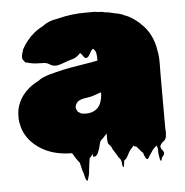

<svg xmlns="http://www.w3.org/2000/svg" viewBox="-49 -578 720 747"><g transform="rotate(-5 311.0 -204.0)"><path d="M583 -36Q583 -32 582 -30Q582 -17 577 -11Q576 -9 573 -6.5Q570 -4 567 -2Q556 9 557 16Q558 23 563 28Q568 33 569 40Q570 47 559 58Q558 61 557.5 64.5Q557 68 555 70Q554 71 551 65Q550 60 549 54Q548 48 547 42Q546 25 546.5 22.5Q547 20 542 9L538 13Q535 16 532.5 18Q530 20 527 24Q523 30 519 36Q515 42 511 48Q510 49 508 53Q506 57 504 58Q499 60 496 53Q493 46 491 44Q490 41 489.5 38Q489 35 487 32Q485 31 481 27Q479 25 478 23L468 11L463 6Q461 7 458 5Q455 3 453 2Q448 7 448 8Q440 15 434.5 24.5Q429 34 424 44Q423 46 420.5 49Q418 52 415 54Q413 56 412 56Q411 62 410.5 68.5Q410 75 408 81Q407 82 405.5 80.5Q404 79 404 78Q402 70 402.5 66.5Q403 63 399 51Q398 51 397.5 50.5Q397 50 397 50Q397 49 395 47Q395 45 393.5 44Q392 43 392 43L383 28L371 9Q370 5 368 1.5Q366 -2 364 -5L363 -6Q359 -9 355 -16Q355 -17 354.5 -17.5Q354 -18 354 -19Q353 -24 353 -30.5Q353 -37 353 -47V-55Q351 -53 350 -51L347 -48Q338 -37 327 -28Q323 -18 321 -7.5Q319 3 314 13Q313 17 310.5 21.5Q308 26 304 29Q303 30 298.5 31Q294 32 293 31Q292 28 292 24.5Q292 21 292 18Q291 21 289.5 23.5Q288 26 286 28Q285 30 283 31.5Q281 33 279 35Q276 51 274.5 65.5Q273 80 271 96Q270 100 269 104.5Q268 109 266 114Q266 119 263 122Q262 123 259 120Q258 118 257 115.5Q256 113 255 111Q254 106 251 94.5Q248 83 246 79Q245 75 244 70.5Q243 66 242 62Q241 59 240.5 55.5Q240 52 238 48L235 45Q232 41 229 36.5Q226 32 223 28Q222 25 220 22.5Q218 20 216 16Q215 14 214 12.5Q213 11 211 10H203Q138 8 91.5 -21Q45 -50 27 -95Q26 -98 25 -101Q24 -104 23 -107Q23 -108 22.5 -109Q22 -110 22 -111Q21 -116 20 -120.5Q19 -125 18 -129Q17 -135 17 -141.5Q17 -148 17 -154Q17 -158 17.5 -161Q18 -164 18 -168L19 -175Q22 -191 28 -204Q42 -236 71 -259Q77 -264 83 -268Q89 -272 96 -276L109 -283Q111 -285 114 -287Q117 -289 120 -290Q122 -292 125 -293Q128 -294 131 -295Q142 -300 153.5 -303Q165 -306 177 -309Q191 -313 205.5 -316Q220 -319 236 -322L260 -326Q274 -328 287.5 -330.5Q301 -333 315 -335Q319 -335 320 -336L342 -340V-356Q342 -352 341.5 -358Q341 -364 341 -365Q341 -364 340.5 -367.5Q340 -371 340 -370Q340 -371 339.5 -372Q339 -373 339 -374Q337 -380 331 -386Q330 -386 330 -386.5Q330 -387 328 -387Q326 -386 323.5 -383Q321 -380 320 -378Q317 -373 313 -365.5Q309 -358 303 -355Q296 -351 290 -360Q284 -369 280 -373Q278 -375 277 -375L268 -366Q265 -364 262 -362Q259 -360 256 -358Q250 -355 243.5 -353.5Q237 -352 231 -350Q219 -346 207.5 -341.5Q196 -337 184 -335Q169 -333 156 -341.5Q143 -350 128 -349Q114 -349 100.5 -350Q87 -351 73 -355Q69 -357 68 -357Q67 -357 66 -356Q65 -355 64 -356Q63 -357 62.5 -358Q62 -359 60 -360Q59 -362 57 -364Q55 -366 55 -366Q54 -367 52 -371Q50 -377 51 -383.5Q52 -390 54 -396Q55 -399 56 -402Q57 -405 58 -409Q68 -428 80 -442Q91 -456 106.5 -469Q122 -482 142 -492Q150 -499 161 -504Q171 -509 182.5 -512Q194 -515 206 -517Q229 -523 256 -526.5Q283 -530 315 -530H335Q341 -530 346 -530Q351 -530 354 -529L361 -528H366Q379 -528 385 -525Q402 -524 419 -519Q431 -517 442.5 -514Q454 -511 463 -506Q476 -502 488.5 -494Q501 -486 511 -478Q511 -477 511.5 -477Q512 -477 512 -477Q515 -475 517.5 -472.5Q520 -470 522 -468Q570 -425 579 -353Q580 -352 580 -350Q583 -329 582.5 -308Q582 -287 582 -266V-59Q582 -54 582.5 -48Q583 -42 583 -36ZM345 -203V-215Q345 -216 343 -215Q342 -215 340.5 -214.5Q339 -214 338 -214Q334 -212 329 -210.5Q324 -209 319 -207Q309 -203 298.5 -201.5Q288 -200 277 -198Q272 -197 266 -195Q260 -193 255 -190Q251 -187 249 -184Q242 -175 242 -166Q242 -159 249 -148Q251 -147 253.5 -145.5Q256 -144 259 -142L264 -140Q277 -139 278 -138.5Q279 -138 290 -139Q333 -145 342 -188Q344 -194 344 -199Q344 -202 345 -203Z"/></g></svg>

Font: Rubik Wet Paint
Style: Regular
Weight: 400
Designer: Hubert and Fischer, NaN
Foundry: Hubert and Fischer, NaN
Version: Version 2.200